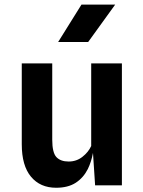

<svg xmlns="http://www.w3.org/2000/svg" viewBox="-20 -830 640 860"><path d="M231.5 11Q160 11 118.8 -38.5Q77.5 -88 77.5 -184V-546H214V-204.5Q214 -146 232.8 -126.2Q251.5 -106.5 287.5 -106.5Q322.5 -106.5 349.2 -127.5Q376 -148.5 388.5 -176V-546H526V0H406L396.5 -145Q389 -105 373.5 -73Q353.5 -33.5 319 -11.2Q284.5 11 231.5 11ZM240.5 -642 345 -809.5H496L375 -642Z"/></svg>

Font: Spline Sans Mono SemiBold
Style: Regular
Weight: 600
Monospace: yes
Version: Version 1.004